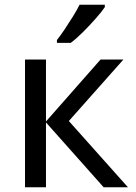

<svg xmlns="http://www.w3.org/2000/svg" viewBox="-20 -786 569 806"><path d="M402 -536H498L269 -278L517 0H415L173 -272V0H85V-536H173V-276ZM420 -756Q408 -738 383 -709.5Q358 -681 329.5 -652.5Q301 -624 277 -606H219V-618Q234 -637 251.5 -663Q269 -689 286 -716.5Q303 -744 314 -766H420Z"/></svg>

Font: TSCustom
Style: Regular
Weight: 400
Designer: Monotype Design Team
Foundry: Monotype Imaging Inc.
Version: Version 2.004; ttfautohint (v1.8.3) -l 8 -r 50 -G 200 -x 14 